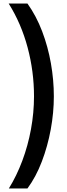

<svg xmlns="http://www.w3.org/2000/svg" viewBox="-20 -820 376 1084"><path d="M284 -276Q284 -184 266.5 -89Q249 6 216 92.5Q183 179 135 244H30Q74 173 106 87.5Q138 2 155 -91Q172 -184 172 -276Q172 -416 136 -551.5Q100 -687 29 -800H135Q185 -730 218 -643Q251 -556 267.5 -462Q284 -368 284 -276Z"/></svg>

Font: Noto Sans Tamil SemiCondensed SemiBold
Style: Regular
Weight: 600
Width: 4
Designer: Jelle Bosma - Monotype Design Team
Foundry: Monotype Imaging Inc.
Version: Version 2.004; ttfautohint (v1.8.4.7-5d5b)